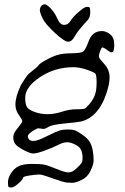

<svg xmlns="http://www.w3.org/2000/svg" viewBox="-20 -670 574 882"><path d="M384.8 -580.1Q335.9 -527.3 323.2 -502.9Q310.5 -478.5 293 -478.5Q275.4 -478.5 231 -520Q186.5 -561.5 174.8 -586.9Q163.1 -612.3 163.1 -624Q163.1 -635.7 170.4 -643.1Q177.7 -650.4 186 -650.4Q194.3 -650.4 212.9 -631.3Q231.4 -612.3 243.7 -584Q255.9 -555.7 274.4 -555.7Q293 -555.7 303.2 -573.2Q313.5 -590.8 340.8 -614.7Q368.2 -638.7 378.9 -638.7Q389.6 -638.7 392.1 -634.8Q394.5 -630.9 394.5 -612.3Q394.5 -593.8 384.8 -580.1ZM450.2 -452.1Q446.3 -452.1 440.4 -436Q434.6 -419.9 434.6 -415V-408.2Q435.5 -401.4 459.5 -375.5Q483.4 -349.6 483.4 -314.5V-313.5Q483.4 -283.2 467.8 -238.3Q432.6 -133.8 354.5 -112.3Q337.9 -108.4 279.3 -103Q220.7 -97.7 204.1 -87.9Q187.5 -78.1 183.6 -78.1H175.8Q166 -80.1 158.2 -80.1L157.2 -81.1Q148.4 -80.1 127.9 -66.4Q107.4 -52.7 107.9 -43.9Q108.4 -35.2 113.8 -28.8Q119.1 -22.5 135.3 -22.5Q151.4 -22.5 194.3 -43.9Q237.3 -65.4 252.9 -70.3Q268.6 -75.2 290.5 -75.2Q312.5 -75.2 323.7 -71.3Q335 -67.4 358.4 -51.3Q381.8 -35.2 392.1 -18.1Q402.3 -1 406.2 22.5Q410.2 45.9 410.2 65.4Q410.2 85 396 114.7Q381.8 144.5 354 157.2Q326.2 169.9 313 169.9Q299.8 169.9 285.6 168.5Q271.5 167 226.1 150.9Q180.7 134.8 172.9 133.3Q165 131.8 155.8 131.8Q146.5 131.8 115.7 136.2Q85 140.6 85 147.9Q85 155.3 64 173.3Q43 191.4 32.2 191.4Q21.5 191.4 19 188Q16.6 184.6 16.6 166Q16.6 147.5 30.8 125.5Q44.9 103.5 65.9 93.3Q86.9 83 126.5 83Q166 83 183.1 86.4Q200.2 89.8 239.3 106Q278.3 122.1 294.9 122.1Q311.5 122.1 331.1 104Q350.6 85.9 355 78.1Q359.4 70.3 359.4 55.7Q359.4 13.7 333.5 -1.5Q307.6 -16.6 289.1 -16.6Q270.5 -16.6 246.1 -3.9Q221.7 8.8 185.1 22Q148.4 35.2 133.3 35.2Q118.2 35.2 87.9 19Q57.6 2.9 49.3 -9.8Q41 -22.5 41 -38.6Q41 -54.7 52.2 -69.8Q63.5 -85 72.3 -96.2Q81.1 -107.4 81.5 -108.9Q82 -110.4 82 -115.2Q82 -120.1 66.4 -142.1Q50.8 -164.1 50.8 -189.5Q50.8 -225.6 75.2 -277.3Q101.6 -322.3 113.3 -332Q154.3 -364.3 156.2 -369.1Q160.2 -377 189.9 -393.6Q219.7 -410.2 243.7 -417.5Q267.6 -424.8 309.6 -425.3Q351.6 -425.8 361.8 -433.1Q372.1 -440.4 385.7 -476.6Q402.3 -527.3 448.2 -527.3Q466.8 -527.3 485.8 -512.7Q504.9 -498 504.9 -463.9Q504.9 -429.7 493.2 -429.7Q485.4 -429.7 473.6 -439.5Q458 -451.2 450.2 -452.1ZM317.4 -361.3Q232.4 -361.3 164.1 -315.9Q95.7 -270.5 95.7 -220.7Q95.7 -191.4 104 -178.2Q112.3 -165 140.1 -155.3Q168 -145.5 198.7 -145.5Q229.5 -145.5 264.2 -156.7Q298.8 -168 329.6 -168Q360.4 -168 367.7 -170.4Q375 -172.9 392.1 -193.4Q409.2 -213.9 416.5 -235.4Q423.8 -256.8 423.8 -290Q423.8 -323.2 418.9 -330.6Q414.1 -337.9 379.4 -349.6Q344.7 -361.3 317.4 -361.3Z"/></svg>

Font: Drukaatie burti
Style: Light
Weight: 300
Version: Version 0.14